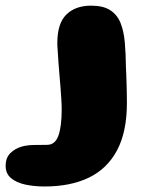

<svg xmlns="http://www.w3.org/2000/svg" viewBox="-130 -428 533 680"><path d="M27.5 232.5Q-8.5 232.5 -40 225.8Q-71.5 219 -90.8 203Q-110 187 -110 159.5Q-110 131 -93.5 114.5Q-77 98 -52.5 91Q-34.5 86 -11 85.5Q12.5 85 36.5 85Q65.5 85 77 52Q88.5 19 88.5 -40Q88.5 -56.5 87.2 -76.8Q86 -97 84.2 -119.2Q82.5 -141.5 80.5 -164Q78.5 -186.5 77 -207.5L74.5 -246Q73 -263.5 73 -275.5Q73 -345 105 -376.5Q137 -408 193 -408Q235.5 -408 260.2 -392Q285 -376 296.8 -347Q308.5 -318 312 -278.2Q315.5 -238.5 316 -190.5Q316.5 -181 317 -168.2Q317.5 -155.5 318 -141.5Q318.5 -127.5 318.8 -113.2Q319 -99 319.2 -86.2Q319.5 -73.5 319.5 -64Q319.5 39 284.5 104.5Q249.5 170 184.5 201.2Q119.5 232.5 27.5 232.5Z"/></svg>

Font: Gluten Thin
Style: Bold
Weight: 700
Version: Version 1.300